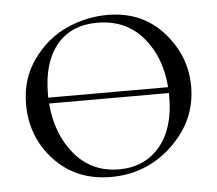

<svg xmlns="http://www.w3.org/2000/svg" viewBox="-42 -526 661 584"><g transform="rotate(-5 288.5 -234.0)"><path d="M306 -480Q411 -480 476 -407.5Q541 -335 541 -241Q541 -138 462.5 -63Q384 12 275 12Q169 12 102.5 -59Q36 -130 36 -231Q36 -309 78.5 -367.5Q121 -426 181.5 -453Q242 -480 306 -480ZM273 -459Q193 -459 149 -405.5Q105 -352 105 -256V-245H471Q464 -338 412 -398.5Q360 -459 273 -459ZM301 -9Q379 -9 425.5 -64Q472 -119 472 -217V-227H106Q114 -132 166 -70.5Q218 -9 301 -9Z"/></g></svg>

Font: Cormorant SC
Style: Regular
Weight: 400
Designer: Christian Thalmann (Catharsis Fonts)
Version: Version 1.000;PS 002.000;hotconv 1.0.88;makeotf.lib2.5.64775